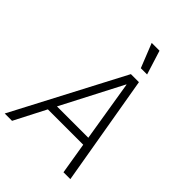

<svg xmlns="http://www.w3.org/2000/svg" viewBox="-281 -1034 1148 1148"><g transform="rotate(45 293.0 -460.0)"><path d="M348 -700H416L536 0H478L445 -200H146L43 0H-19ZM437 -251 374 -637H372L172 -251ZM304 -920H370L418 -767H365Z"/></g></svg>

Font: Chakra Petch Light
Style: Italic
Weight: 300
Italic angle: -10°
Designer: Katatrad Aksorn Co.,Ltd.
Foundry: Cadson Demak Co.,Ltd.
Version: Version 1.000; ttfautohint (v1.6)